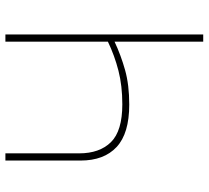

<svg xmlns="http://www.w3.org/2000/svg" viewBox="-50 -704 754 693"><g transform="rotate(90 326.5 -357.0)"><path d="M104 -714H130V-394Q179 -417 232.5 -432Q286 -447 357 -447Q461 -447 510 -401.5Q559 -356 559 -271V0H533V-266Q533 -340 492.5 -381Q452 -422 356 -422Q289 -422 234.5 -408Q180 -394 130 -370V0H104Z"/></g></svg>

Font: Noto Sans Thin
Style: Regular
Weight: 100
Designer: Monotype Design Team
Foundry: Monotype Imaging Inc.
Version: Version 2.007